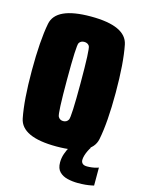

<svg xmlns="http://www.w3.org/2000/svg" viewBox="-125 -753 720 980"><g transform="rotate(15 235.0 -263.0)"><path d="M231.5 4.5Q416 4.5 434.8 -88.8Q453.5 -182 453.5 -338Q453.5 -495 434.8 -588.5Q416 -682 231.5 -682Q46.5 -682 28.5 -588.8Q10.5 -495.5 10.5 -338Q10.5 -182 29 -88.8Q47.5 4.5 231.5 4.5ZM231.5 -129.5Q213.5 -129.5 204.8 -145Q196 -160.5 196 -338Q196 -520.5 204.8 -534.2Q213.5 -548 231.5 -548Q250 -548 258.8 -534.2Q267.5 -520.5 267.5 -338Q267.5 -160.5 258.8 -145Q250 -129.5 231.5 -129.5ZM385.5 156.5Q407 156.5 425 154.8Q443 153 455 150.5Q467 148 469.5 147.5V52.5Q467.5 53.5 457.8 56.2Q448 59 434.8 60.8Q421.5 62.5 409 62.5Q392.5 62.5 385 55.2Q377.5 48 377.5 36.5Q377.5 26 381.2 13Q385 0 391.5 -13.5Q398 -27 403.5 -34.5H314.5Q308 -26.5 297.5 -9Q287 8.5 279 31.2Q271 54 271 78Q271 110.5 287.8 127.2Q304.5 144 330.8 150.2Q357 156.5 385.5 156.5Z"/></g></svg>

Font: Anybody ExtraCondensed Black
Style: Regular
Weight: 900
Width: 2
Version: Version 1.113;gftools[0.9.25]